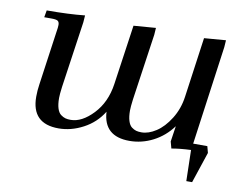

<svg xmlns="http://www.w3.org/2000/svg" viewBox="-66 -536 956 750"><g transform="rotate(10 411.5 -161.5)"><path d="M58.1 -411.1 63 -439Q150.4 -439 213.9 -445.8L211.9 -418L173.8 -154.8Q169.9 -124.5 169.9 -110.8Q169.9 -85.9 175 -69.6Q180.2 -53.2 189.7 -46.1Q199.2 -39.1 208 -36.6Q216.8 -34.2 229 -34.2Q273.4 -34.2 317.9 -81.1Q362.3 -127.9 373 -201.2L407.2 -439L495.1 -445.8L493.2 -418L455.1 -154.8Q451.2 -124.5 451.2 -110.8Q451.2 -85.9 456.3 -69.6Q461.4 -53.2 470.7 -46.1Q480 -39.1 488.8 -36.6Q497.6 -34.2 509.8 -34.2Q537.6 -34.2 567.6 -53.7Q597.7 -73.2 622.3 -112.5Q647 -151.9 653.8 -201.2L687 -439L772.9 -445.8L771 -418L716.8 -25.9H772.9L779.8 0L738.8 123H715.8L712.9 0Q667 2 636.2 7.8L628.9 -19L638.2 -81.1Q607.4 -39.1 562.7 -16.1Q518.1 6.8 469.2 6.8Q367.2 6.8 361.8 -89.8Q333.5 -43.9 285.6 -18.6Q237.8 6.8 188 6.8Q81.1 6.8 81.1 -100.1Q81.1 -124.5 85 -149.9L115.2 -363.8Q118.2 -380.9 118.2 -391.1Q118.2 -402.8 111.8 -407Q105.5 -411.1 87.9 -411.1Z"/></g></svg>

Font: Dihjauti S
Style: Bold Italic
Weight: 700
Italic angle: -9°
Designer: T. Christopher White
Version: Version 3.0.0